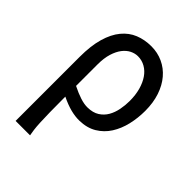

<svg xmlns="http://www.w3.org/2000/svg" viewBox="-214 -617 964 964"><g transform="rotate(45 268.5 -134.5)"><path d="M161.1 -99.6Q197.3 -81.5 226.3 -72.3Q255.4 -63 278.8 -63.5Q315.9 -64 340.6 -79.6Q365.2 -95.2 379.4 -120.1Q393.6 -145 399.4 -175.8Q405.3 -206.5 405.3 -236.8Q405.3 -278.3 395.8 -313Q386.2 -347.7 369.1 -372.6Q352.1 -397.5 328.1 -411.1Q304.2 -424.8 275.9 -424.8Q254.9 -424.8 234.4 -414.6Q213.9 -404.3 197.5 -383.1Q181.2 -361.8 171.1 -329.1Q161.1 -296.4 161.1 -251ZM70.8 -214.8Q70.8 -293.9 86.9 -349.6Q103 -405.3 132.1 -440.4Q161.1 -475.6 200.9 -491.7Q240.7 -507.8 288.1 -507.8Q332.5 -507.8 370.6 -490.2Q408.7 -472.7 436.5 -439.9Q464.4 -407.2 480 -360.6Q495.6 -314 495.6 -256.3Q495.6 -205.6 484.4 -157.7Q473.1 -109.9 449.2 -72.3Q425.3 -34.7 387.2 -11.7Q349.1 11.2 295.9 12.2Q266.6 12.7 233.4 4.2Q200.2 -4.4 161.1 -23.4Q161.1 43 161.9 86.7Q162.6 130.4 164.1 159.2Q165.5 188 168 206.1Q170.4 224.1 173.3 239.3H70.8Z"/></g></svg>

Font: Andika FrenchTight
Style: Regular
Weight: 400
Designer: Victor Gaultney, Annie Olsen, Julie Remington, Don Collingsworth, Eric Hays, Becca Hirsbrunner
Foundry: SIL International
Version: Version 5.000 ; Dig1 Dig4Opn Dig7 LnSpcTght